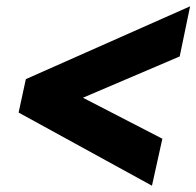

<svg xmlns="http://www.w3.org/2000/svg" viewBox="-20 -629 623 609"><path d="M39 -272 62 -378 583 -609 550 -450 243 -319 495 -189 462 -40Z"/></svg>

Font: Prompt SemiBold
Style: Italic
Weight: 600
Italic angle: -12°
Designer: Katatrad Team
Foundry: CadsonDemak
Version: Version 1.001